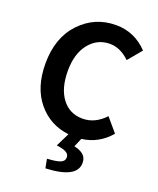

<svg xmlns="http://www.w3.org/2000/svg" viewBox="-180 -861 1017 1235"><g transform="rotate(20 328.0 -243.5)"><path d="M550.8 -186.5 628.9 -94.7Q551.8 -3.9 436.5 10.7L411.1 70.3Q454.1 80.1 475.6 99.6Q497.1 119.1 497.1 153.3Q497.1 258.8 284.2 267.6L272.5 206.1Q338.9 202.1 364.3 190.9Q389.6 179.7 389.6 154.3Q389.6 134.8 370.6 122.6Q351.6 110.4 302.7 103.5L348.6 10.7Q218.8 -3.9 136.2 -103.5Q53.7 -203.1 53.7 -367.2Q53.7 -543.9 153.3 -648.9Q252.9 -753.9 398.4 -753.9Q524.4 -753.9 615.2 -659.2L537.1 -565.4Q473.6 -627 401.4 -627Q315.4 -627 260.3 -558.1Q205.1 -489.3 205.1 -372.1Q205.1 -252 257.3 -183.1Q309.6 -114.3 398.4 -114.3Q483.4 -114.3 550.8 -186.5Z"/></g></svg>

Font: Gen Shin Gothic Bold
Style: Bold
Weight: 700
Designer: [Source Han Sans]
Ryoko NISHIZUKA  (kana & ideographs); Paul D. Hunt (Latin, Greek & Cyrillic); Wenlong ZHANG  (bopomofo
Version: Version 1.002.20150607